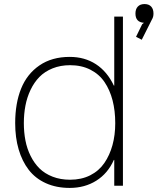

<svg xmlns="http://www.w3.org/2000/svg" viewBox="-20 -921 780 951"><path d="M550.8 -311Q550.8 -372.6 537.6 -423.8Q524.4 -475.1 497.8 -514.4Q471.2 -553.7 427.5 -575.9Q383.8 -598.1 327.1 -598.1Q279.3 -598.1 240.2 -582.3Q201.2 -566.4 175 -539.6Q148.9 -512.7 131.3 -475.8Q113.8 -439 106 -397.9Q98.1 -356.9 98.1 -311Q98.1 -265.6 106 -225.1Q113.8 -184.6 131.6 -148.7Q149.4 -112.8 175.5 -86.9Q201.7 -61 240.5 -45.9Q279.3 -30.8 327.1 -30.8Q383.3 -30.8 426.8 -52.7Q470.2 -74.7 496.8 -113.5Q523.4 -152.3 537.1 -202.1Q550.8 -252 550.8 -311ZM588.9 -838.9V-1H545.9V-128.9H543.9Q514.2 -62 457 -26.1Q399.9 9.8 325.2 9.8Q258.8 9.8 207 -13.7Q155.3 -37.1 122.3 -79.8Q89.4 -122.6 72.3 -181.2Q55.2 -239.7 55.2 -311Q55.2 -409.2 84.5 -481.9Q113.8 -554.7 175.3 -596.9Q236.8 -639.2 325.2 -639.2Q399.4 -639.2 455.1 -603Q510.7 -566.9 543.9 -497.1H545.9V-838.9ZM740.2 -854Q740.2 -836.9 732.9 -825.2L682.1 -724.1L653.8 -738.8L684.1 -800.8L692.9 -808.1Q650.9 -811 650.9 -854Q650.9 -876 662.6 -888.4Q674.3 -900.9 695.8 -900.9Q717.3 -900.9 728.8 -888.4Q740.2 -876 740.2 -854Z"/></svg>

Font: Sinkin Sans 200 X Light
Style: Regular
Weight: 200
Designer: Keith Bates
Foundry: K-Type
Version: Sinkin Sans (version 1.0)  by Keith Bates   •   © 2014   www